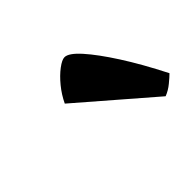

<svg xmlns="http://www.w3.org/2000/svg" viewBox="-62 -885 424 424"><g transform="rotate(-45 150.0 -673.5)"><path d="M258 -564 89 -710Q98 -729 111.5 -745.5Q125 -762 139 -772.5Q153 -783 161 -783Q174 -783 195.5 -759Q217 -735 244 -693Q271 -651 300 -594Q294 -588 282.5 -578.5Q271 -569 258 -564Z"/></g></svg>

Font: Texturina 12pt ExtraBold
Style: Italic
Weight: 800
Italic angle: -11°
Designer: Guillermo Torres Carreño
Foundry: Omnibus-Type
Version: Version 1.002